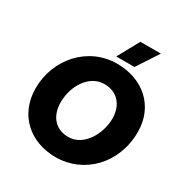

<svg xmlns="http://www.w3.org/2000/svg" viewBox="-207 -1079 1206 1257"><g transform="rotate(30 395.5 -450.0)"><path d="M388 16C601 16 773 -156 773 -396C773 -593 626 -716 434 -716C211 -716 50 -528 50 -311C50 -110 196 16 388 16ZM393 -140C300 -140 238 -206 238 -313C238 -435 312 -559 428 -559C525 -559 585 -490 585 -389C585 -275 512 -140 393 -140ZM647 -916H492L403 -754H541Z"/></g></svg>

Font: Fixel Display ExtraBold
Style: Italic
Weight: 800
Italic angle: -10°
Designer: AlfaBravo + MacPaw
Foundry: Kyrylo Tkachov, Marchela Mozhyna, Serhii Makarenko, Maria Weinstein, Zakhar Kryvoshyya
Version: Version 1.210;Glyphs 3.2 (3217)